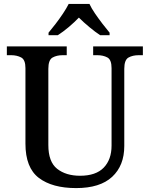

<svg xmlns="http://www.w3.org/2000/svg" viewBox="-20 -951 765 981"><path d="M369 10Q247 10 178.5 -42Q110 -94 110 -217V-603Q110 -646 88 -657.5Q66 -669 37 -669H15V-714H321V-669H300Q270 -669 248.5 -657Q227 -645 227 -599V-210Q227 -124 272 -88.5Q317 -53 389 -53Q470 -53 510 -94.5Q550 -136 550 -207V-603Q550 -646 528.5 -657.5Q507 -669 477 -669H456V-714H710V-669H689Q658 -669 636.5 -657Q615 -645 615 -599V-205Q615 -105 553 -47.5Q491 10 369 10ZM228 -784Q244 -803 264 -829Q284 -855 302 -882Q320 -909 331 -931H437Q447 -909 465.5 -882Q484 -855 504 -829Q524 -803 540 -784V-771H492Q466 -788 436 -813Q406 -838 383 -861Q361 -838 331.5 -813Q302 -788 275 -771H228Z"/></svg>

Font: Noto Serif Bengali Medium
Style: Regular
Weight: 500
Designer: Juan Bruce, Universal Thirst, Indian Type Foundry and the Monotype Design Team.
Foundry: Monotype Imaging Inc.
Version: Version 2.003; ttfautohint (v1.8.4.7-5d5b)